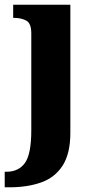

<svg xmlns="http://www.w3.org/2000/svg" viewBox="-42 -556 403 816"><path d="M-22 240V174H-15Q37 174 64 136.5Q91 99 91 -3V-414Q91 -457 69.5 -468.5Q48 -480 18 -480H14V-536H257V8Q257 97 224 148Q191 199 132.5 219.5Q74 240 -1 240Z"/></svg>

Font: Noto Serif Ethiopic SemiCondensed ExtraBold
Style: Regular
Weight: 800
Width: 4
Designer: Monotype Design Team
Foundry: Monotype Imaging Inc.
Version: Version 2.102; ttfautohint (v1.8.4.7-5d5b)